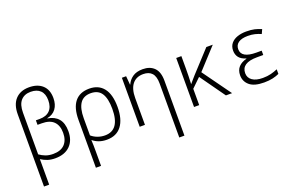

<svg xmlns="http://www.w3.org/2000/svg" viewBox="-113 -1242 3041 1959"><g transform="rotate(-20 1407.5 -262.0)"><path d="M85 -545Q85 -651 138.5 -708Q192 -765 286 -765Q378 -765 431 -716.5Q484 -668 484 -577Q484 -507 450.5 -461.5Q417 -416 355 -405V-402Q430 -391 471 -343Q512 -295 512 -207Q512 -106 454 -49Q396 8 293 8Q246 8 209.5 -4.5Q173 -17 141 -38V239H85ZM288 -41Q371 -41 413.5 -85.5Q456 -130 456 -210Q456 -289 413.5 -332Q371 -375 284 -375H238V-424H280Q351 -424 389 -462.5Q427 -501 427 -574Q427 -644 390 -680Q353 -716 286 -716Q218 -716 179.5 -673Q141 -630 141 -542V-90Q171 -68 206.5 -54.5Q242 -41 288 -41Z M648 -280Q648 -409 701.5 -475.5Q755 -542 859 -542Q959 -542 1013.5 -473Q1068 -404 1068 -268Q1068 -135 1013 -62.5Q958 10 853 10Q806 10 768.5 -3.5Q731 -17 704 -40H701Q703 -11 703.5 19Q704 49 704 82V240H648ZM850 -38Q1011 -38 1011 -268Q1011 -379 974.5 -436Q938 -493 857 -493Q778 -493 741 -438Q704 -383 704 -277V-91Q731 -67 769 -52.5Q807 -38 850 -38Z M1211 0V-532H1257L1265 -438H1268Q1287 -483 1329 -512.5Q1371 -542 1439 -542Q1518 -542 1563.5 -496.5Q1609 -451 1609 -356V241H1553V-346Q1553 -422 1521 -457.5Q1489 -493 1427 -493Q1351 -493 1309.5 -441.5Q1268 -390 1268 -290V0Z M1801 0V-532H1857V-390Q1857 -351 1856 -311.5Q1855 -272 1853 -231H1855Q1871 -250 1886 -267.5Q1901 -285 1918 -304L2128 -532H2198L1992 -308L2214 0H2147L1954 -271L1857 -177V0Z M2560 10Q2454 10 2403.5 -32.5Q2353 -75 2353 -142Q2353 -198 2384.5 -232Q2416 -266 2472 -280V-283Q2420 -298 2396 -328.5Q2372 -359 2372 -403Q2372 -450 2397.5 -481Q2423 -512 2466.5 -527Q2510 -542 2563 -542Q2616 -542 2652.5 -533.5Q2689 -525 2726 -509L2705 -463Q2674 -477 2640 -485.5Q2606 -494 2564 -494Q2497 -494 2461.5 -469.5Q2426 -445 2426 -399Q2426 -304 2588 -304H2646V-257H2578Q2409 -257 2409 -145Q2409 -95 2449.5 -66.5Q2490 -38 2563 -38Q2613 -38 2652 -48Q2691 -58 2725 -73V-23Q2696 -9 2655.5 0.5Q2615 10 2560 10Z"/></g></svg>

Font: Noto Sans Mono SemiCondensed Light
Style: Regular
Weight: 300
Width: 4
Designer: Monotype Design Team
Foundry: Monotype Imaging Inc.
Version: Version 2.014; ttfautohint (v1.8.4.7-5d5b)